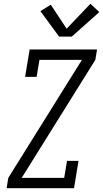

<svg xmlns="http://www.w3.org/2000/svg" viewBox="-20 -997 546 1017"><path d="M15 0 24 -55 414 -680H189L174 -590H113L137 -735H494L485 -680L95 -55H320L335 -145H396L372 0ZM293 -803 194 -938 249 -972 333 -845 459 -977 506 -933 360 -803Z"/></svg>

Font: Iosevka Slab Light
Style: Italic
Weight: 300
Italic angle: -9°
Monospace: yes
Designer: Belleve Invis
Foundry: Belleve Invis
Version: Version 11.1.1; ttfautohint (v1.8.3)